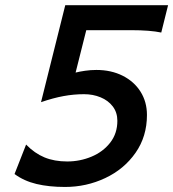

<svg xmlns="http://www.w3.org/2000/svg" viewBox="-20 -722 680 754"><path d="M494.6 -603.5H318.8L276.9 -437Q292 -440.9 314 -444.1Q335.9 -447.3 358.4 -447.3Q416.5 -447.3 461.7 -424.6Q506.8 -401.9 532 -361.8Q557.1 -321.8 557.1 -270.5Q557.1 -186 512.2 -121.8Q467.3 -57.6 393.3 -22.7Q319.3 12.2 235.4 12.2Q172.4 12.2 123.3 0.5Q74.2 -11.2 37.1 -38.6L82.5 -154.3Q115.7 -120.1 154.5 -104Q193.4 -87.9 244.1 -87.9Q293.9 -87.9 339.1 -106.7Q384.3 -125.5 412.6 -161.6Q440.9 -197.8 440.9 -247.6Q440.9 -280.3 422.9 -304Q404.8 -327.6 375 -339.8Q345.2 -352.1 310.1 -352.1Q270 -352.1 229.7 -344.7Q189.5 -337.4 141.1 -320.8L236.3 -701.7H640.1L613.3 -594.2Q569.3 -603.5 494.6 -603.5Z"/></svg>

Font: Lesson One Medium
Style: Italic
Weight: 500
Italic angle: -14°
Designer: But Ko, Victor Gaultney, Annie Olsen, Julie Remington, Don Collingsworth, Eric Hays, Becca Hirsbrunner
Version: Version 1.100